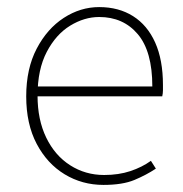

<svg xmlns="http://www.w3.org/2000/svg" viewBox="-20 -510 518 542"><path d="M272 12Q212 12 162.5 -18Q113 -48 83.5 -104Q54 -160 54 -238Q54 -316 83.5 -372.5Q113 -429 160 -459.5Q207 -490 260 -490Q315 -490 355.5 -464.5Q396 -439 418 -390Q440 -341 440 -270Q440 -263 440 -255Q440 -247 438 -238H70V-266H410Q410 -365 369 -413.5Q328 -462 260 -462Q218 -462 178 -437.5Q138 -413 112 -363.5Q86 -314 86 -240Q86 -172 110.5 -121.5Q135 -71 178 -43.5Q221 -16 274 -16Q315 -16 348 -27Q381 -38 406 -56L420 -34Q393 -16 359.5 -2Q326 12 272 12Z"/></svg>

Font: Source Sans 3 Variable
Style: Regular
Weight: 200
Designer: Paul D. Hunt
Foundry: Adobe Systems Incorporated
Version: Version 3.026